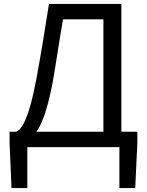

<svg xmlns="http://www.w3.org/2000/svg" viewBox="-20 -754 752 984"><path d="M249 -327C271 -451 281 -530 303 -655H510V-79H167C199 -125 225 -203 249 -327ZM120 0H592V210H673L684 -23V-79H602V-734H231C206 -576 192 -488 165 -342C128 -148 93 -91 63 -79H29V-23L39 210H120Z"/></svg>

Font: Source Han Sans TC
Style: Regular
Weight: 400
Designer: Ryoko NISHIZUKA 西塚涼子 (kana, bopomofo & ideographs); Paul D. Hunt (Latin, Greek & Cyrillic); Sandoll Communications 산돌커뮤니
Foundry: Adobe
Version: Version 2.002;hotconv 1.0.116;makeotfexe 2.5.65601